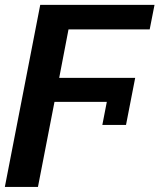

<svg xmlns="http://www.w3.org/2000/svg" viewBox="-43 -548 664 776"><path d="M370.6 -43 388.7 -136.2H177.2L110.4 207.5H-23.4L119.6 -528.3H581.5L562 -429.2H233.9L196.3 -233.4H503.4L466.3 -43Z"/></svg>

Font: Liberation Mono
Style: Bold Italic
Weight: 700
Italic angle: -12°
Monospace: yes
Designer: Steve Matteson
Foundry: Ascender Corporation
Version: Version 2.1.5